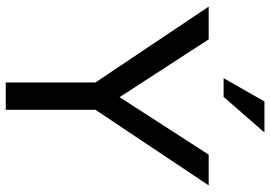

<svg xmlns="http://www.w3.org/2000/svg" viewBox="-156 -784 940 668"><g transform="rotate(90 314.0 -450.0)"><path d="M333 -900 252 -758H317L441 -900ZM318 -396 117 -706H3L267 -312V0H362V-312L625 -706H518Z"/></g></svg>

Font: Alpha Lyrae Medium
Style: Regular
Weight: 500
Designer: Nikolay Petroussenko, Plamen Motev
Foundry: Fontfabric LLC
Version: Version 1.000;hotconv 1.0.109;makeotfexe 2.5.65596